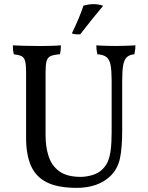

<svg xmlns="http://www.w3.org/2000/svg" viewBox="-20 -898 715 927"><path d="M570 -269Q570 -183 559 -132.5Q548 -82 513 -48Q484 -20 443 -5.5Q402 9 351 9Q258 9 204.5 -18.5Q151 -46 128.5 -100Q106 -154 106 -231V-549Q106 -584 101.5 -602Q97 -620 84.5 -626.5Q72 -633 47 -636Q44 -646 43 -657.5Q42 -669 42 -679Q62 -678 94.5 -677Q127 -676 158 -676Q173 -676 189 -676Q205 -676 220 -676.5Q235 -677 249 -677.5Q263 -678 274 -679Q274 -669 273 -657.5Q272 -646 269 -636Q240 -634 225 -627.5Q210 -621 205 -603.5Q200 -586 200 -549V-245Q200 -188 215 -142.5Q230 -97 267 -70.5Q304 -44 370 -44Q395 -44 425 -52.5Q455 -61 476 -82Q492 -98 501 -119Q510 -140 514.5 -174Q519 -208 519 -261V-509Q519 -557 514 -583.5Q509 -610 494.5 -622Q480 -634 450 -636Q447 -651 446 -659.5Q445 -668 445 -679Q456 -678 472.5 -677.5Q489 -677 506.5 -676.5Q524 -676 539 -676Q562 -676 588 -677Q614 -678 634 -679Q634 -672 633 -662Q632 -652 629 -636Q606 -634 593 -622.5Q580 -611 575 -584.5Q570 -558 570 -509ZM367 -732Q354 -732 345 -732.5Q336 -733 327 -737Q344 -772 358.5 -806Q373 -840 383 -871Q395 -874 407 -876Q419 -878 431 -878Q457 -878 478 -870Q451 -838 424.5 -805Q398 -772 367 -732Z"/></svg>

Font: Vollkorn
Style: Regular
Weight: 400
Designer: Friedrich Althausen
Foundry: Friedrich Althausen
Version: Version 4.104